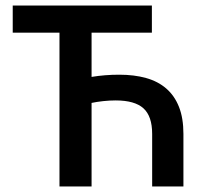

<svg xmlns="http://www.w3.org/2000/svg" viewBox="-20 -674 747 694"><path d="M195 0V-556H26V-654H529V-556H311V-396Q335 -400 360 -402Q385 -404 411 -404Q465 -404 508 -392Q551 -380 581 -354Q611 -328 627 -287.5Q643 -247 643 -190V0H530V-190Q530 -254 498.5 -282.5Q467 -311 398 -311Q376 -311 353 -308.5Q330 -306 311 -302V0Z"/></svg>

Font: Giro Semibold
Style: Regular
Weight: 600
Designer: Paul D. Hunt
Foundry: Adobe Systems Incorporated
Version: Version 1.000;PS 1.0;hotconv 1.0.88;makeotf.lib2.5.647800